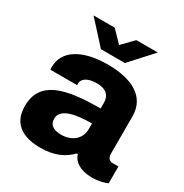

<svg xmlns="http://www.w3.org/2000/svg" viewBox="-170 -855 956 999"><g transform="rotate(30 308.0 -355.5)"><path d="M106 -723 227 -590H371L492 -723H363L298 -656L233 -723ZM209 12C295 12 350 -16 389 -57H396C408 -15 453 12 520 12C564 12 596 1 611 -6V-107H577C557 -107 544 -121 544 -144V-369C544 -488 443 -539 299 -539C143 -539 52 -478 52 -384C52 -377 52 -372 53 -366H213V-375C213 -406 245 -426 298 -426C355 -426 380 -399 380 -355V-322C166 -322 32 -287 32 -136C32 -18 122 12 209 12ZM270 -101C227 -101 197 -116 197 -156C197 -209 265 -232 380 -232V-197C380 -140 334 -101 270 -101Z"/></g></svg>

Font: Archivo ExtraBold
Style: Regular
Weight: 800
Designer: Hector Gatti
Foundry: Omnibus-Type
Version: Version 2.001